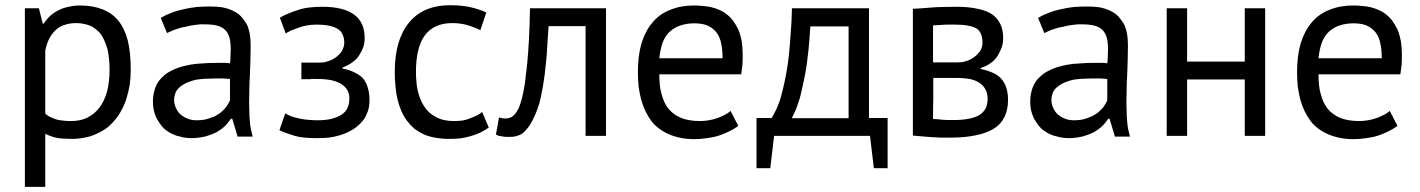

<svg xmlns="http://www.w3.org/2000/svg" viewBox="-20 -520 5435 735"><path d="M75.2 195.3Q94.7 195.3 153.3 195.3Q153.3 144.5 153.3 -7.8Q165 -2 176.8 2Q187.5 5.9 198.2 7.8Q209 9.8 222.7 10.7Q237.3 11.7 255.9 11.7Q281.2 11.7 303.7 6.8Q327.1 2.9 347.7 -6.8Q368.2 -15.6 386.7 -28.3Q404.3 -42 418.9 -59.6Q433.6 -76.2 444.3 -96.7Q456.1 -117.2 463.9 -142.6Q471.7 -167 476.6 -195.3Q480.5 -222.7 480.5 -253.9Q480.5 -319.3 468.8 -366.2Q456.1 -413.1 432.6 -441.4Q408.2 -470.7 372.1 -484.4Q335 -499 286.1 -499Q263.7 -499 243.2 -494.1Q222.7 -490.2 205.1 -481.4Q187.5 -472.7 172.9 -460Q158.2 -446.3 147.5 -429.7Q146.5 -429.7 143.6 -429.7Q139.6 -444.3 128.9 -488.3Q115.2 -488.3 75.2 -488.3Q75.2 -445.3 75.2 -360.4Q75.2 -274.4 75.2 -146.5Q75.2 -18.6 75.2 67.4Q75.2 153.3 75.2 195.3ZM331.1 -418.9Q342.8 -412.1 352.5 -403.3Q363.3 -394.5 370.1 -382.8Q377 -371.1 382.8 -357.4Q388.7 -342.8 392.6 -327.1Q395.5 -311.5 397.5 -293Q399.4 -274.4 399.4 -254.9Q399.4 -206.1 389.6 -168.9Q378.9 -130.9 359.4 -106.4Q339.8 -82 313.5 -69.3Q287.1 -56.6 252.9 -56.6Q234.4 -56.6 218.8 -58.6Q204.1 -59.6 193.4 -63.5Q181.6 -67.4 171.9 -72.3Q162.1 -77.1 153.3 -85Q153.3 -166 153.3 -327.1Q159.2 -353.5 168.9 -373Q178.7 -391.6 193.4 -405.3Q208 -418.9 227.5 -424.8Q247.1 -431.6 272.5 -431.6Q290 -431.6 304.7 -427.7Q319.3 -424.8 331.1 -418.9Z M620.1 -393.6Q627 -397.5 634.8 -400.4Q642.6 -404.3 651.4 -407.2Q660.2 -410.2 669.9 -413.1Q678.7 -416 688.5 -417Q698.2 -419.9 709 -421.9Q718.8 -423.8 728.5 -424.8Q738.3 -425.8 747.1 -426.8Q755.9 -426.8 763.7 -426.8Q792 -426.8 811.5 -421.9Q832 -416 841.8 -405.3Q852.5 -395.5 858.4 -376Q863.3 -357.4 863.3 -330.1Q863.3 -318.4 862.3 -304.7Q862.3 -292 860.4 -277.3Q853.5 -279.3 846.7 -279.3Q840.8 -279.3 834 -279.3Q825.2 -279.3 806.6 -279.3Q780.3 -279.3 755.9 -277.3Q730.5 -276.4 709 -272.5Q687.5 -268.6 668 -262.7Q647.5 -255.9 631.8 -247.1Q616.2 -239.3 604.5 -227.5Q591.8 -216.8 583 -202.1Q574.2 -187.5 570.3 -169.9Q565.4 -152.3 565.4 -129.9Q565.4 -113.3 568.4 -99.6Q571.3 -85.9 577.1 -72.3Q583 -59.6 590.8 -48.8Q597.7 -38.1 607.4 -28.3Q617.2 -19.5 628.9 -12.7Q640.6 -5.9 654.3 -1Q668 2.9 681.6 5.9Q696.3 8.8 711.9 8.8Q727.5 8.8 742.2 6.8Q755.9 4.9 767.6 2Q780.3 -2 791 -5.9Q801.8 -10.7 810.5 -14.6Q820.3 -20.5 828.1 -26.4Q835.9 -32.2 842.8 -39.1Q849.6 -45.9 854.5 -52.7Q859.4 -58.6 864.3 -65.4Q866.2 -65.4 869.1 -65.4Q874 -48.8 889.6 2.9Q904.3 2.9 947.3 2.9Q943.4 -10.7 940.4 -25.4Q937.5 -40 936.5 -56.6Q934.6 -72.3 934.6 -89.8Q933.6 -107.4 933.6 -125Q933.6 -149.4 934.6 -176.8Q934.6 -203.1 936.5 -230.5Q937.5 -257.8 938.5 -287.1Q939.5 -315.4 939.5 -344.7Q939.5 -358.4 938.5 -371.1Q937.5 -383.8 934.6 -397.5Q931.6 -411.1 926.8 -422.9Q920.9 -434.6 912.1 -445.3Q904.3 -457 893.6 -465.8Q881.8 -474.6 866.2 -481.4Q850.6 -488.3 830.1 -492.2Q809.6 -495.1 784.2 -495.1Q757.8 -495.1 732.4 -493.2Q706.1 -490.2 681.6 -484.4Q657.2 -479.5 635.7 -470.7Q614.3 -462.9 594.7 -451.2Q594.7 -451.2 595.7 -450.2Q595.7 -450.2 596.7 -449.2Q596.7 -449.2 596.7 -448.2Q596.7 -448.2 596.7 -447.3Q596.7 -447.3 597.7 -446.3Q597.7 -446.3 598.6 -444.3Q598.6 -444.3 598.6 -443.4Q598.6 -443.4 598.6 -442.4Q598.6 -442.4 599.6 -441.4Q599.6 -441.4 599.6 -440.4Q599.6 -440.4 600.6 -439.5Q600.6 -439.5 600.6 -439.5Q600.6 -439.5 600.6 -438.5Q600.6 -438.5 601.6 -437.5Q601.6 -437.5 601.6 -436.5Q601.6 -436.5 601.6 -435.5Q601.6 -435.5 602.5 -434.6Q602.5 -434.6 602.5 -433.6Q602.5 -433.6 602.5 -433.6Q602.5 -433.6 603.5 -432.6Q603.5 -432.6 603.5 -431.6Q603.5 -431.6 603.5 -430.7Q603.5 -430.7 604.5 -429.7Q604.5 -429.7 604.5 -429.7Q604.5 -429.7 605.5 -427.7Q605.5 -427.7 605.5 -426.8Q605.5 -426.8 605.5 -426.8Q605.5 -425.8 606.4 -424.8Q606.4 -424.8 606.4 -423.8Q606.4 -423.8 607.4 -422.9Q607.4 -422.9 607.4 -421.9Q607.4 -421.9 608.4 -420.9Q608.4 -420.9 608.4 -419.9Q608.4 -419.9 608.4 -418.9Q608.4 -418.9 609.4 -418Q609.4 -418 609.4 -418Q609.4 -418 609.4 -417Q609.4 -417 609.4 -417Q609.4 -417 610.4 -415Q610.4 -415 610.4 -414.1Q610.4 -414.1 611.3 -414.1Q611.3 -414.1 611.3 -413.1Q611.3 -413.1 611.3 -412.1Q611.3 -412.1 612.3 -411.1Q612.3 -411.1 612.3 -410.2Q612.3 -410.2 613.3 -409.2Q613.3 -409.2 613.3 -408.2Q613.3 -408.2 613.3 -407.2Q613.3 -407.2 614.3 -406.2Q614.3 -406.2 614.3 -405.3Q614.3 -405.3 615.2 -404.3Q615.2 -404.3 615.2 -403.3Q615.2 -403.3 616.2 -402.3Q616.2 -402.3 616.2 -401.4Q616.2 -401.4 616.2 -400.4Q616.2 -400.4 617.2 -399.4Q617.2 -399.4 617.2 -397.5Q617.2 -397.5 618.2 -396.5Q618.2 -396.5 618.2 -395.5Q618.2 -395.5 619.1 -394.5Q619.1 -394.5 620.1 -393.6ZM670.9 -82Q659.2 -92.8 653.3 -107.4Q646.5 -121.1 646.5 -137.7Q646.5 -150.4 650.4 -160.2Q653.3 -170.9 660.2 -178.7Q667 -186.5 675.8 -192.4Q684.6 -198.2 694.3 -203.1Q706.1 -208 718.8 -211.9Q731.4 -215.8 746.1 -216.8Q760.7 -218.8 775.4 -218.8Q790 -219.7 804.7 -219.7Q811.5 -219.7 819.3 -219.7Q826.2 -219.7 833 -219.7Q839.8 -219.7 846.7 -218.8Q853.5 -218.8 860.4 -217.8Q860.4 -190.4 860.4 -136.7Q858.4 -130.9 854.5 -124Q850.6 -118.2 845.7 -110.4Q840.8 -103.5 834 -97.7Q827.1 -90.8 819.3 -85Q811.5 -80.1 802.7 -75.2Q793 -71.3 782.2 -67.4Q772.5 -63.5 759.8 -61.5Q747.1 -59.6 733.4 -59.6Q713.9 -59.6 699.2 -65.4Q683.6 -71.3 670.9 -82Z M1191.4 -217.8Q1224.6 -217.8 1249 -212.9Q1273.4 -207 1288.1 -197.3Q1302.7 -187.5 1310.5 -173.8Q1317.4 -160.2 1317.4 -142.6Q1317.4 -121.1 1309.6 -105.5Q1301.8 -89.8 1286.1 -80.1Q1269.5 -70.3 1247.1 -64.5Q1224.6 -59.6 1195.3 -59.6Q1176.8 -59.6 1159.2 -61.5Q1141.6 -62.5 1126 -66.4Q1110.4 -69.3 1096.7 -74.2Q1083 -79.1 1072.3 -85.9Q1072.3 -85 1071.3 -84Q1071.3 -84 1071.3 -83Q1071.3 -83 1070.3 -82Q1070.3 -82 1070.3 -81.1Q1070.3 -81.1 1070.3 -80.1Q1070.3 -80.1 1069.3 -79.1Q1069.3 -79.1 1069.3 -78.1Q1069.3 -78.1 1069.3 -77.1Q1069.3 -77.1 1068.4 -76.2Q1068.4 -76.2 1068.4 -75.2Q1068.4 -75.2 1068.4 -74.2Q1068.4 -74.2 1067.4 -73.2Q1067.4 -73.2 1067.4 -73.2Q1067.4 -73.2 1067.4 -72.3Q1067.4 -72.3 1066.4 -71.3Q1066.4 -71.3 1066.4 -70.3Q1066.4 -70.3 1066.4 -69.3Q1066.4 -69.3 1065.4 -68.4Q1065.4 -68.4 1065.4 -67.4Q1065.4 -67.4 1065.4 -66.4Q1065.4 -66.4 1065.4 -66.4Q1065.4 -65.4 1064.5 -64.5Q1064.5 -64.5 1064.5 -63.5Q1064.5 -63.5 1063.5 -62.5Q1063.5 -62.5 1063.5 -62.5Q1063.5 -62.5 1063.5 -60.5Q1063.5 -60.5 1062.5 -59.6Q1062.5 -59.6 1062.5 -59.6Q1062.5 -58.6 1062.5 -57.6Q1062.5 -57.6 1061.5 -56.6Q1061.5 -56.6 1061.5 -56.6Q1061.5 -55.7 1061.5 -54.7Q1061.5 -54.7 1060.5 -53.7Q1060.5 -53.7 1060.5 -53.7Q1060.5 -53.7 1060.5 -52.7Q1060.5 -52.7 1060.5 -51.8Q1060.5 -51.8 1059.6 -50.8Q1059.6 -50.8 1059.6 -49.8Q1059.6 -49.8 1058.6 -48.8Q1058.6 -48.8 1058.6 -48.8Q1058.6 -48.8 1058.6 -47.9Q1058.6 -47.9 1058.6 -46.9Q1058.6 -46.9 1057.6 -45.9Q1057.6 -45.9 1057.6 -44.9Q1057.6 -44.9 1057.6 -43.9Q1057.6 -43.9 1056.6 -43Q1056.6 -43 1056.6 -42Q1056.6 -42 1056.6 -41Q1056.6 -41 1055.7 -40Q1055.7 -40 1055.7 -40Q1055.7 -40 1055.7 -38.1Q1055.7 -38.1 1054.7 -37.1Q1054.7 -37.1 1054.7 -37.1Q1054.7 -37.1 1054.7 -35.2Q1054.7 -35.2 1053.7 -34.2Q1053.7 -34.2 1053.7 -33.2Q1053.7 -33.2 1053.7 -32.2Q1053.7 -32.2 1052.7 -31.2Q1052.7 -31.2 1052.7 -31.2Q1052.7 -31.2 1052.7 -29.3Q1052.7 -29.3 1051.8 -28.3Q1051.8 -28.3 1051.8 -28.3Q1051.8 -28.3 1051.8 -27.3Q1051.8 -27.3 1050.8 -25.4Q1050.8 -25.4 1050.8 -24.4Q1050.8 -24.4 1050.8 -23.4Q1050.8 -23.4 1049.8 -22.5Q1049.8 -22.5 1049.8 -21.5Q1049.8 -21.5 1049.8 -21.5Q1063.5 -14.6 1078.1 -9.8Q1092.8 -4.9 1108.4 0Q1124 4.9 1145.5 6.8Q1166 8.8 1191.4 8.8Q1216.8 8.8 1239.3 6.8Q1260.7 3.9 1280.3 -2Q1299.8 -7.8 1315.4 -15.6Q1331.1 -23.4 1343.8 -33.2Q1356.4 -43 1366.2 -54.7Q1376 -65.4 1381.8 -79.1Q1388.7 -92.8 1391.6 -106.4Q1394.5 -121.1 1394.5 -136.7Q1394.5 -162.1 1388.7 -181.6Q1383.8 -201.2 1372.1 -216.8Q1360.4 -231.4 1339.8 -241.2Q1320.3 -252 1291 -257.8Q1291 -258.8 1291 -261.7Q1311.5 -268.6 1327.1 -280.3Q1343.8 -291 1354.5 -307.6Q1365.2 -324.2 1371.1 -340.8Q1376 -357.4 1376 -374Q1376 -434.6 1335.9 -463.9Q1294.9 -494.1 1213.9 -494.1Q1186.5 -494.1 1163.1 -491.2Q1139.6 -488.3 1120.1 -481.4Q1100.6 -475.6 1083 -467.8Q1065.4 -460.9 1050.8 -452.1Q1050.8 -452.1 1051.8 -451.2Q1051.8 -451.2 1051.8 -450.2Q1051.8 -450.2 1052.7 -449.2Q1052.7 -449.2 1052.7 -448.2Q1052.7 -448.2 1052.7 -447.3Q1052.7 -447.3 1053.7 -446.3Q1053.7 -446.3 1053.7 -445.3Q1053.7 -445.3 1053.7 -444.3Q1053.7 -444.3 1054.7 -444.3Q1054.7 -444.3 1054.7 -443.4Q1054.7 -443.4 1055.7 -442.4Q1055.7 -442.4 1055.7 -441.4Q1055.7 -441.4 1055.7 -440.4Q1055.7 -440.4 1056.6 -438.5Q1056.6 -438.5 1056.6 -437.5Q1056.6 -437.5 1056.6 -436.5Q1056.6 -436.5 1057.6 -436.5Q1057.6 -436.5 1057.6 -435.5Q1057.6 -435.5 1058.6 -433.6Q1058.6 -433.6 1058.6 -432.6Q1058.6 -432.6 1058.6 -431.6Q1058.6 -431.6 1059.6 -431.6Q1059.6 -431.6 1059.6 -430.7Q1059.6 -430.7 1059.6 -429.7Q1059.6 -429.7 1059.6 -428.7Q1059.6 -428.7 1060.5 -428.7Q1060.5 -427.7 1060.5 -426.8Q1060.5 -426.8 1061.5 -425.8Q1061.5 -425.8 1061.5 -425.8Q1061.5 -424.8 1061.5 -423.8Q1061.5 -423.8 1062.5 -422.9Q1062.5 -422.9 1062.5 -422.9Q1062.5 -422.9 1062.5 -421.9Q1062.5 -421.9 1062.5 -420.9Q1062.5 -420.9 1063.5 -419.9Q1063.5 -419.9 1063.5 -418.9Q1063.5 -418.9 1064.5 -418Q1064.5 -418 1064.5 -418Q1064.5 -418 1064.5 -416Q1064.5 -416 1065.4 -415Q1065.4 -415 1065.4 -414.1Q1065.4 -414.1 1065.4 -413.1Q1065.4 -413.1 1066.4 -412.1Q1066.4 -412.1 1066.4 -411.1Q1066.4 -411.1 1067.4 -410.2Q1067.4 -410.2 1067.4 -409.2Q1067.4 -409.2 1067.4 -409.2Q1067.4 -409.2 1068.4 -407.2Q1068.4 -407.2 1068.4 -407.2Q1068.4 -407.2 1068.4 -406.2Q1068.4 -406.2 1068.4 -406.2Q1068.4 -406.2 1069.3 -404.3Q1069.3 -404.3 1069.3 -404.3Q1069.3 -404.3 1070.3 -402.3Q1070.3 -402.3 1070.3 -402.3Q1070.3 -402.3 1070.3 -400.4Q1070.3 -400.4 1071.3 -399.4Q1071.3 -399.4 1071.3 -399.4Q1071.3 -399.4 1071.3 -398.4Q1071.3 -398.4 1072.3 -396.5Q1072.3 -396.5 1072.3 -395.5Q1072.3 -395.5 1072.3 -394.5Q1072.3 -394.5 1073.2 -393.6Q1073.2 -393.6 1073.2 -392.6Q1073.2 -392.6 1073.2 -391.6Q1082 -397.5 1094.7 -403.3Q1107.4 -408.2 1123 -414.1Q1138.7 -419.9 1156.2 -422.9Q1173.8 -425.8 1192.4 -425.8Q1218.8 -425.8 1238.3 -421.9Q1257.8 -418 1271.5 -410.2Q1285.2 -402.3 1291 -388.7Q1297.9 -375 1297.9 -356.4Q1297.9 -349.6 1295.9 -341.8Q1293.9 -335 1290 -327.1Q1286.1 -319.3 1280.3 -313.5Q1274.4 -307.6 1267.6 -301.8Q1260.7 -296.9 1253.9 -293Q1246.1 -289.1 1237.3 -286.1Q1228.5 -283.2 1219.7 -281.2Q1210.9 -280.3 1202.1 -280.3Q1179.7 -280.3 1133.8 -280.3Q1133.8 -264.6 1133.8 -216.8Q1136.7 -216.8 1143.6 -216.8Q1143.6 -216.8 1144.5 -216.8Q1144.5 -216.8 1145.5 -216.8Q1145.5 -216.8 1146.5 -216.8Q1146.5 -216.8 1147.5 -216.8Q1147.5 -216.8 1148.4 -216.8Q1148.4 -216.8 1149.4 -216.8Q1150.4 -216.8 1151.4 -216.8Q1151.4 -216.8 1152.3 -216.8Q1152.3 -216.8 1153.3 -216.8Q1153.3 -216.8 1154.3 -216.8Q1154.3 -216.8 1155.3 -216.8Q1155.3 -216.8 1156.2 -216.8Q1156.2 -216.8 1157.2 -216.8Q1157.2 -216.8 1158.2 -216.8Q1158.2 -216.8 1160.2 -216.8Q1160.2 -216.8 1161.1 -216.8Q1161.1 -216.8 1162.1 -216.8Q1162.1 -216.8 1163.1 -216.8Q1163.1 -216.8 1164.1 -216.8Q1164.1 -216.8 1165 -216.8Q1165 -216.8 1166 -216.8Q1166 -216.8 1167 -216.8Q1167 -216.8 1168 -216.8Q1168 -216.8 1168.9 -216.8Q1168.9 -216.8 1169.9 -216.8Q1169.9 -216.8 1170.9 -217.8Q1170.9 -217.8 1171.9 -217.8Q1171.9 -217.8 1172.9 -217.8Q1172.9 -217.8 1173.8 -217.8Q1173.8 -217.8 1174.8 -217.8Q1174.8 -217.8 1175.8 -217.8Q1175.8 -217.8 1176.8 -217.8Q1176.8 -217.8 1177.7 -217.8Q1177.7 -217.8 1178.7 -217.8Q1178.7 -217.8 1179.7 -217.8Q1179.7 -217.8 1180.7 -217.8Q1180.7 -217.8 1181.6 -217.8Q1181.6 -217.8 1182.6 -217.8Q1182.6 -217.8 1183.6 -217.8Q1183.6 -217.8 1184.6 -217.8Q1184.6 -217.8 1185.5 -217.8Q1185.5 -217.8 1186.5 -217.8Q1186.5 -217.8 1187.5 -217.8Q1187.5 -217.8 1188.5 -217.8Q1188.5 -217.8 1189.5 -217.8Q1189.5 -217.8 1190.4 -217.8Q1190.4 -217.8 1191.4 -217.8Z M1826.2 -91.8Q1817.4 -84 1805.7 -78.1Q1793.9 -72.3 1780.3 -67.4Q1766.6 -61.5 1751 -58.6Q1735.4 -56.6 1717.8 -56.6Q1697.3 -56.6 1679.7 -60.5Q1662.1 -64.5 1648.4 -72.3Q1634.8 -79.1 1623 -89.8Q1612.3 -99.6 1603.5 -113.3Q1594.7 -127 1588.9 -141.6Q1583 -156.2 1579.1 -172.9Q1575.2 -189.5 1574.2 -207Q1572.3 -224.6 1572.3 -244.1Q1572.3 -337.9 1606.4 -384.8Q1641.6 -431.6 1710.9 -431.6Q1726.6 -431.6 1741.2 -429.7Q1755.9 -427.7 1769.5 -423.8Q1783.2 -419.9 1794.9 -415Q1807.6 -410.2 1819.3 -404.3Q1819.3 -404.3 1819.3 -405.3Q1819.3 -405.3 1819.3 -406.2Q1819.3 -406.2 1820.3 -407.2Q1820.3 -407.2 1820.3 -408.2Q1820.3 -408.2 1820.3 -409.2Q1820.3 -410.2 1821.3 -411.1Q1821.3 -411.1 1821.3 -412.1Q1821.3 -412.1 1822.3 -413.1Q1822.3 -413.1 1822.3 -414.1Q1822.3 -414.1 1822.3 -415Q1822.3 -415 1823.2 -416Q1823.2 -416 1823.2 -417Q1823.2 -417 1823.2 -417Q1823.2 -417 1823.2 -418Q1823.2 -418 1824.2 -418.9Q1824.2 -418.9 1824.2 -420.9Q1824.2 -420.9 1825.2 -421.9Q1825.2 -421.9 1825.2 -422.9Q1825.2 -422.9 1825.2 -422.9Q1825.2 -422.9 1825.2 -423.8Q1825.2 -423.8 1826.2 -425.8Q1826.2 -425.8 1826.2 -426.8Q1826.2 -426.8 1827.1 -427.7Q1827.1 -427.7 1827.1 -427.7Q1827.1 -428.7 1827.1 -429.7Q1827.1 -429.7 1828.1 -430.7Q1828.1 -430.7 1828.1 -430.7Q1828.1 -431.6 1828.1 -432.6Q1828.1 -432.6 1829.1 -433.6Q1829.1 -433.6 1829.1 -433.6Q1829.1 -434.6 1829.1 -435.5Q1829.1 -435.5 1829.1 -435.5Q1829.1 -436.5 1830.1 -437.5Q1830.1 -437.5 1830.1 -438.5Q1830.1 -438.5 1831.1 -439.5Q1831.1 -439.5 1831.1 -440.4Q1831.1 -440.4 1831.1 -441.4Q1831.1 -441.4 1831.1 -441.4Q1831.1 -441.4 1832 -443.4Q1832 -443.4 1832 -444.3Q1832 -444.3 1833 -445.3Q1833 -445.3 1833 -446.3Q1833 -446.3 1833 -447.3Q1833 -447.3 1834 -448.2Q1834 -448.2 1834 -449.2Q1834 -449.2 1834 -450.2Q1834 -450.2 1835 -451.2Q1835 -451.2 1835 -452.1Q1835 -452.1 1835 -453.1Q1835 -453.1 1835 -453.1Q1835 -453.1 1835.9 -455.1Q1835.9 -455.1 1835.9 -456.1Q1835.9 -456.1 1836.9 -457Q1836.9 -457 1836.9 -458Q1836.9 -458 1836.9 -459Q1836.9 -459 1837.9 -460Q1837.9 -460 1837.9 -460.9Q1837.9 -460.9 1837.9 -460.9Q1837.9 -460.9 1838.9 -462.9Q1838.9 -462.9 1838.9 -463.9Q1838.9 -463.9 1838.9 -463.9Q1838.9 -464.8 1839.8 -465.8Q1839.8 -465.8 1839.8 -466.8Q1839.8 -466.8 1839.8 -467.8Q1839.8 -467.8 1840.8 -468.8Q1840.8 -468.8 1840.8 -469.7Q1840.8 -469.7 1840.8 -470.7Q1840.8 -470.7 1841.8 -471.7Q1829.1 -478.5 1813.5 -483.4Q1798.8 -488.3 1782.2 -492.2Q1765.6 -496.1 1746.1 -498Q1726.6 -500 1703.1 -500Q1651.4 -500 1612.3 -483.4Q1573.2 -466.8 1545.9 -433.6Q1518.6 -400.4 1504.9 -353.5Q1491.2 -305.7 1491.2 -244.1Q1491.2 -214.8 1494.1 -188.5Q1496.1 -162.1 1502 -138.7Q1507.8 -115.2 1516.6 -94.7Q1525.4 -74.2 1538.1 -57.6Q1550.8 -41 1566.4 -27.3Q1583 -14.6 1602.5 -5.9Q1621.1 2.9 1645.5 6.8Q1669.9 11.7 1698.2 11.7Q1720.7 11.7 1741.2 9.8Q1761.7 6.8 1782.2 1Q1801.8 -4.9 1819.3 -12.7Q1836.9 -21.5 1851.6 -32.2Q1851.6 -32.2 1850.6 -33.2Q1850.6 -33.2 1849.6 -34.2Q1849.6 -34.2 1849.6 -35.2Q1849.6 -35.2 1849.6 -36.1Q1849.6 -36.1 1848.6 -37.1Q1848.6 -37.1 1848.6 -38.1Q1848.6 -38.1 1847.7 -39.1Q1847.7 -39.1 1847.7 -40Q1847.7 -40 1847.7 -41Q1847.7 -41 1846.7 -42Q1846.7 -42 1846.7 -43Q1846.7 -43 1845.7 -43.9Q1845.7 -43.9 1845.7 -43.9Q1845.7 -43.9 1845.7 -44.9Q1845.7 -44.9 1844.7 -45.9Q1844.7 -45.9 1844.7 -47.9Q1844.7 -47.9 1843.8 -48.8Q1843.8 -48.8 1843.8 -49.8Q1843.8 -49.8 1842.8 -49.8Q1842.8 -49.8 1842.8 -50.8Q1842.8 -50.8 1841.8 -52.7Q1841.8 -52.7 1841.8 -53.7Q1841.8 -53.7 1841.8 -53.7Q1841.8 -53.7 1840.8 -55.7Q1840.8 -55.7 1840.8 -56.6Q1840.8 -56.6 1839.8 -56.6Q1839.8 -56.6 1839.8 -57.6Q1839.8 -57.6 1839.8 -58.6Q1839.8 -58.6 1839.8 -59.6Q1839.8 -59.6 1838.9 -59.6Q1838.9 -59.6 1838.9 -60.5Q1838.9 -60.5 1838.9 -61.5Q1838.9 -61.5 1837.9 -61.5Q1837.9 -61.5 1837.9 -62.5Q1837.9 -62.5 1837.9 -63.5Q1837.9 -63.5 1836.9 -63.5Q1836.9 -63.5 1836.9 -64.5Q1836.9 -64.5 1836.9 -65.4Q1836.9 -65.4 1835.9 -66.4Q1835.9 -66.4 1835.9 -67.4Q1835.9 -67.4 1835.9 -68.4Q1835.9 -68.4 1835 -69.3Q1835 -69.3 1835 -70.3Q1835 -70.3 1834 -71.3Q1834 -71.3 1834 -71.3Q1834 -71.3 1834 -72.3Q1834 -72.3 1834 -73.2Q1834 -73.2 1833 -74.2Q1833 -74.2 1833 -75.2Q1833 -75.2 1832 -76.2Q1832 -76.2 1832 -77.1Q1832 -77.1 1831.1 -78.1Q1831.1 -78.1 1831.1 -79.1Q1831.1 -79.1 1830.1 -80.1Q1830.1 -80.1 1830.1 -81.1Q1830.1 -81.1 1830.1 -82Q1830.1 -82 1829.1 -83Q1829.1 -83 1829.1 -84Q1829.1 -84 1828.1 -85Q1828.1 -85 1828.1 -86.9Q1828.1 -86.9 1827.1 -87.9Q1827.1 -87.9 1827.1 -88.9Q1827.1 -88.9 1826.2 -89.8Q1826.2 -90.8 1826.2 -91.8Z M2221.7 0Q2241.2 0 2299.8 0Q2299.8 -122.1 2299.8 -488.3Q2226.6 -488.3 2008.8 -488.3Q2007.8 -421.9 2004.9 -369.1Q2002 -315.4 1998 -274.4Q1993.2 -233.4 1989.3 -201.2Q1984.4 -168.9 1978.5 -145.5Q1972.7 -122.1 1965.8 -106.4Q1958 -90.8 1951.2 -83Q1943.4 -74.2 1934.6 -70.3Q1925.8 -66.4 1916 -66.4Q1908.2 -66.4 1902.3 -67.4Q1896.5 -68.4 1890.6 -70.3Q1890.6 -69.3 1889.6 -68.4Q1889.6 -68.4 1889.6 -67.4Q1889.6 -67.4 1889.6 -66.4Q1889.6 -66.4 1889.6 -65.4Q1889.6 -65.4 1888.7 -64.5Q1888.7 -64.5 1888.7 -63.5Q1888.7 -63.5 1888.7 -62.5Q1888.7 -62.5 1888.7 -61.5Q1888.7 -61.5 1888.7 -60.5Q1888.7 -60.5 1887.7 -58.6Q1887.7 -58.6 1887.7 -57.6Q1887.7 -57.6 1887.7 -56.6Q1887.7 -56.6 1887.7 -55.7Q1887.7 -55.7 1887.7 -54.7Q1887.7 -54.7 1887.7 -54.7Q1887.7 -54.7 1886.7 -53.7Q1886.7 -52.7 1886.7 -51.8Q1886.7 -51.8 1886.7 -50.8Q1886.7 -50.8 1886.7 -49.8Q1886.7 -49.8 1886.7 -49.8Q1886.7 -49.8 1886.7 -48.8Q1886.7 -47.9 1885.7 -46.9Q1885.7 -46.9 1885.7 -45.9Q1885.7 -45.9 1885.7 -45.9Q1885.7 -45.9 1885.7 -44.9Q1885.7 -44.9 1885.7 -43Q1885.7 -43 1884.8 -42Q1884.8 -42 1884.8 -41Q1884.8 -41 1884.8 -40Q1884.8 -40 1884.8 -40Q1884.8 -40 1884.8 -38.1Q1884.8 -38.1 1884.8 -37.1Q1884.8 -37.1 1883.8 -36.1Q1883.8 -36.1 1883.8 -35.2Q1883.8 -35.2 1883.8 -35.2Q1883.8 -35.2 1883.8 -34.2Q1883.8 -34.2 1883.8 -33.2Q1883.8 -33.2 1883.8 -32.2Q1883.8 -32.2 1883.8 -32.2Q1883.8 -32.2 1882.8 -30.3Q1882.8 -30.3 1882.8 -29.3Q1882.8 -29.3 1882.8 -29.3Q1882.8 -29.3 1882.8 -27.3Q1882.8 -27.3 1882.8 -26.4Q1882.8 -26.4 1881.8 -26.4Q1881.8 -26.4 1881.8 -24.4Q1881.8 -24.4 1881.8 -23.4Q1881.8 -23.4 1881.8 -22.5Q1881.8 -22.5 1881.8 -21.5Q1881.8 -21.5 1880.9 -20.5Q1880.9 -20.5 1880.9 -20.5Q1880.9 -19.5 1880.9 -18.6Q1880.9 -18.6 1880.9 -18.6Q1880.9 -18.6 1880.9 -17.6Q1880.9 -17.6 1880.9 -16.6Q1880.9 -16.6 1880.9 -15.6Q1880.9 -15.6 1879.9 -14.6Q1879.9 -14.6 1879.9 -14.6Q1879.9 -13.7 1879.9 -12.7Q1879.9 -12.7 1879.9 -11.7Q1879.9 -11.7 1879.9 -11.7Q1879.9 -11.7 1878.9 -9.8Q1878.9 -9.8 1878.9 -8.8Q1878.9 -8.8 1878.9 -7.8Q1878.9 -7.8 1878.9 -6.8Q1878.9 -6.8 1878.9 -5.9Q1878.9 -5.9 1878.9 -4.9Q1878.9 -4.9 1878.9 -4.9Q1883.8 -2 1889.6 0Q1895.5 1 1902.3 2Q1909.2 3.9 1918 3.9Q1925.8 3.9 1934.6 3.9Q1950.2 3.9 1962.9 -1Q1976.6 -4.9 1987.3 -15.6Q1998 -26.4 2006.8 -39.1Q2015.6 -52.7 2023.4 -69.3Q2031.2 -85 2038.1 -104.5Q2044.9 -123 2049.8 -145.5Q2053.7 -168 2058.6 -190.4Q2062.5 -212.9 2065.4 -236.3Q2068.4 -259.8 2070.3 -283.2Q2073.2 -307.6 2074.2 -331.1Q2075.2 -354.5 2077.1 -377Q2078.1 -399.4 2080.1 -419.9Q2127 -419.9 2221.7 -419.9Q2221.7 -315.4 2221.7 0Z M2777.3 -95.7Q2768.6 -87.9 2755.9 -81.1Q2743.2 -74.2 2727.5 -68.4Q2710.9 -62.5 2693.4 -59.6Q2676.8 -56.6 2660.2 -56.6Q2638.7 -56.6 2621.1 -59.6Q2602.5 -62.5 2587.9 -68.4Q2573.2 -74.2 2561.5 -83Q2548.8 -91.8 2540 -102.5Q2530.3 -114.3 2523.4 -128.9Q2517.6 -142.6 2512.7 -159.2Q2507.8 -175.8 2505.9 -195.3Q2503.9 -213.9 2503.9 -235.4Q2608.4 -235.4 2817.4 -235.4Q2820.3 -254.9 2822.3 -272.5Q2823.2 -290 2823.2 -306.6Q2823.2 -336.9 2819.3 -362.3Q2814.5 -387.7 2806.6 -406.2Q2797.9 -424.8 2787.1 -439.5Q2777.3 -453.1 2763.7 -463.9Q2751 -474.6 2735.4 -481.4Q2719.7 -488.3 2704.1 -492.2Q2687.5 -496.1 2670.9 -497.1Q2653.3 -499 2636.7 -499Q2585.9 -499 2545.9 -482.4Q2504.9 -466.8 2477.5 -433.6Q2450.2 -401.4 2435.5 -353.5Q2421.9 -305.7 2421.9 -243.2Q2421.9 -213.9 2424.8 -187.5Q2428.7 -161.1 2434.6 -137.7Q2441.4 -114.3 2451.2 -93.8Q2460.9 -74.2 2473.6 -56.6Q2486.3 -40 2503.9 -27.3Q2520.5 -14.6 2541 -5.9Q2561.5 2.9 2585.9 7.8Q2609.4 12.7 2637.7 12.7Q2662.1 12.7 2686.5 8.8Q2710.9 5.9 2732.4 -1Q2754.9 -8.8 2772.5 -17.6Q2791 -26.4 2805.7 -38.1Q2805.7 -39.1 2805.7 -40Q2805.7 -40 2804.7 -41Q2804.7 -41 2804.7 -42Q2804.7 -42 2803.7 -43Q2803.7 -43.9 2802.7 -44.9Q2802.7 -44.9 2802.7 -45.9Q2802.7 -45.9 2801.8 -46.9Q2801.8 -46.9 2801.8 -47.9Q2801.8 -47.9 2800.8 -48.8Q2800.8 -48.8 2800.8 -49.8Q2800.8 -49.8 2799.8 -49.8Q2799.8 -49.8 2799.8 -50.8Q2799.8 -50.8 2798.8 -51.8Q2798.8 -51.8 2797.9 -53.7Q2797.9 -53.7 2797.9 -54.7Q2797.9 -54.7 2797.9 -55.7Q2797.9 -55.7 2796.9 -55.7Q2796.9 -55.7 2796.9 -56.6Q2796.9 -56.6 2795.9 -57.6Q2795.9 -57.6 2795.9 -58.6Q2795.9 -58.6 2795.9 -59.6Q2795.9 -59.6 2794.9 -59.6Q2794.9 -59.6 2793.9 -61.5Q2793.9 -61.5 2793.9 -62.5Q2793.9 -62.5 2793.9 -62.5Q2793.9 -62.5 2793 -63.5Q2793 -63.5 2793 -64.5Q2793 -64.5 2792 -65.4Q2792 -65.4 2792 -65.4Q2792 -66.4 2791 -67.4Q2791 -67.4 2791 -67.4Q2791 -67.4 2790 -69.3Q2790 -69.3 2790 -69.3Q2790 -69.3 2789.1 -71.3Q2789.1 -71.3 2789.1 -71.3Q2789.1 -71.3 2789.1 -72.3Q2789.1 -72.3 2788.1 -73.2Q2788.1 -73.2 2788.1 -73.2Q2788.1 -73.2 2788.1 -74.2Q2788.1 -74.2 2787.1 -75.2Q2787.1 -75.2 2787.1 -76.2Q2787.1 -76.2 2787.1 -76.2Q2787.1 -77.1 2786.1 -78.1Q2786.1 -78.1 2785.2 -79.1Q2785.2 -80.1 2784.2 -81.1Q2784.2 -81.1 2783.2 -82Q2783.2 -82 2783.2 -83Q2783.2 -83 2782.2 -84Q2782.2 -84 2782.2 -85Q2782.2 -85 2781.2 -85.9Q2781.2 -85.9 2781.2 -86.9Q2781.2 -86.9 2780.3 -87.9Q2780.3 -87.9 2780.3 -88.9Q2780.3 -89.8 2779.3 -90.8Q2779.3 -90.8 2778.3 -91.8Q2778.3 -91.8 2778.3 -92.8Q2778.3 -92.8 2777.3 -93.8Q2777.3 -93.8 2777.3 -95.7ZM2717.8 -401.4Q2732.4 -386.7 2739.3 -360.4Q2746.1 -334 2746.1 -296.9Q2665 -296.9 2503.9 -296.9Q2507.8 -333 2517.6 -359.4Q2528.3 -385.7 2545.9 -400.4Q2563.5 -416 2585.9 -422.9Q2609.4 -430.7 2638.7 -430.7Q2664.1 -430.7 2684.6 -423.8Q2704.1 -416 2717.8 -401.4Z M3377.9 -68.4Q3360.4 -68.4 3306.6 -68.4Q3306.6 -173.8 3306.6 -488.3Q3233.4 -488.3 3011.7 -488.3Q3010.7 -436.5 3006.8 -391.6Q3003.9 -346.7 3000 -309.6Q2996.1 -272.5 2990.2 -241.2Q2984.4 -209 2978.5 -184.6Q2972.7 -160.2 2966.8 -139.6Q2960 -120.1 2954.1 -106.4Q2947.3 -92.8 2942.4 -83Q2937.5 -73.2 2933.6 -68.4Q2914.1 -68.4 2876 -68.4Q2876 -20.5 2876 124Q2888.7 124 2928.7 124Q2932.6 92.8 2943.4 0Q3035.2 0 3310.5 0Q3314.5 31.2 3325.2 124Q3338.9 124 3377.9 124Q3377.9 112.3 3377.9 87.9Q3377.9 64.5 3377.9 28.3Q3377.9 -7.8 3377.9 -32.2Q3377.9 -55.7 3377.9 -68.4ZM3011.7 -68.4Q3019.5 -84 3027.3 -101.6Q3034.2 -120.1 3041 -141.6Q3046.9 -163.1 3051.8 -186.5Q3056.6 -209 3061.5 -232.4Q3066.4 -257.8 3069.3 -281.2Q3072.3 -305.7 3075.2 -330.1Q3077.1 -354.5 3079.1 -376Q3081.1 -398.4 3082 -418.9Q3130.9 -418.9 3228.5 -418.9Q3228.5 -331.1 3228.5 -67.4Q3226.6 -67.4 3218.8 -67.4Q3218.8 -67.4 3217.8 -67.4Q3217.8 -67.4 3216.8 -67.4Q3216.8 -67.4 3215.8 -67.4Q3215.8 -67.4 3214.8 -67.4Q3214.8 -67.4 3213.9 -67.4Q3213.9 -67.4 3212.9 -67.4Q3212.9 -67.4 3211.9 -67.4Q3211.9 -67.4 3210.9 -67.4Q3210.9 -67.4 3209 -67.4Q3209 -67.4 3208 -67.4Q3208 -67.4 3207 -67.4Q3207 -67.4 3206.1 -67.4Q3206.1 -67.4 3205.1 -67.4Q3205.1 -67.4 3204.1 -67.4Q3204.1 -67.4 3203.1 -67.4Q3203.1 -67.4 3202.1 -67.4Q3202.1 -67.4 3201.2 -67.4Q3201.2 -67.4 3200.2 -67.4Q3200.2 -67.4 3199.2 -67.4Q3199.2 -67.4 3198.2 -67.4Q3198.2 -67.4 3197.3 -67.4Q3197.3 -67.4 3196.3 -67.4Q3195.3 -67.4 3194.3 -67.4Q3194.3 -67.4 3193.4 -67.4Q3193.4 -67.4 3192.4 -67.4Q3192.4 -67.4 3191.4 -67.4Q3191.4 -67.4 3190.4 -67.4Q3190.4 -67.4 3189.5 -67.4Q3189.5 -67.4 3188.5 -67.4Q3188.5 -67.4 3187.5 -67.4Q3187.5 -67.4 3186.5 -67.4Q3186.5 -67.4 3185.5 -67.4Q3184.6 -67.4 3183.6 -67.4Q3183.6 -67.4 3182.6 -67.4Q3182.6 -67.4 3181.6 -67.4Q3181.6 -67.4 3180.7 -67.4Q3180.7 -67.4 3179.7 -67.4Q3179.7 -67.4 3178.7 -67.4Q3178.7 -67.4 3177.7 -67.4Q3177.7 -67.4 3176.8 -67.4Q3176.8 -67.4 3175.8 -67.4Q3175.8 -67.4 3173.8 -67.4Q3173.8 -67.4 3172.9 -67.4Q3172.9 -67.4 3171.9 -67.4Q3171.9 -67.4 3170.9 -67.4Q3170.9 -67.4 3169.9 -67.4Q3169.9 -67.4 3168.9 -67.4Q3168.9 -67.4 3168 -67.4Q3168 -67.4 3167 -67.4Q3167 -67.4 3166 -67.4Q3166 -67.4 3164.1 -67.4Q3164.1 -67.4 3163.1 -67.4Q3163.1 -67.4 3162.1 -67.4Q3162.1 -67.4 3161.1 -67.4Q3161.1 -67.4 3160.2 -67.4Q3160.2 -67.4 3159.2 -67.4Q3159.2 -67.4 3158.2 -67.4Q3158.2 -67.4 3156.2 -67.4Q3156.2 -67.4 3155.3 -67.4Q3155.3 -67.4 3154.3 -67.4Q3154.3 -67.4 3153.3 -67.4Q3153.3 -67.4 3152.3 -67.4Q3152.3 -67.4 3151.4 -67.4Q3151.4 -67.4 3150.4 -67.4Q3150.4 -67.4 3149.4 -67.4Q3148.4 -67.4 3147.5 -67.4Q3147.5 -67.4 3146.5 -67.4Q3146.5 -67.4 3145.5 -67.4Q3145.5 -67.4 3144.5 -67.4Q3144.5 -67.4 3143.6 -67.4Q3143.6 -67.4 3142.6 -67.4Q3142.6 -67.4 3141.6 -67.4Q3141.6 -67.4 3140.6 -67.4Q3139.6 -67.4 3138.7 -67.4Q3138.7 -67.4 3137.7 -67.4Q3137.7 -67.4 3136.7 -67.4Q3136.7 -67.4 3135.7 -67.4Q3135.7 -67.4 3134.8 -67.4Q3134.8 -67.4 3133.8 -67.4Q3133.8 -67.4 3132.8 -67.4Q3132.8 -67.4 3131.8 -67.4Q3131.8 -67.4 3130.9 -67.4Q3130.9 -67.4 3129.9 -67.4Q3129.9 -67.4 3128.9 -67.4Q3128.9 -67.4 3127.9 -67.4Q3127.9 -67.4 3127 -67.4Q3127 -67.4 3126 -67.4Q3126 -67.4 3125 -67.4Q3125 -67.4 3124 -67.4Q3124 -67.4 3123 -67.4Q3123 -67.4 3122.1 -67.4Q3122.1 -67.4 3121.1 -67.4Q3121.1 -67.4 3120.1 -67.4Q3120.1 -67.4 3119.1 -67.4Q3119.1 -67.4 3118.2 -67.4Q3118.2 -67.4 3117.2 -67.4Q3117.2 -67.4 3116.2 -67.4Q3116.2 -67.4 3115.2 -67.4Q3115.2 -67.4 3114.3 -67.4Q3114.3 -67.4 3113.3 -67.4Q3113.3 -67.4 3112.3 -67.4Q3112.3 -67.4 3111.3 -67.4Q3111.3 -67.4 3110.4 -67.4Q3109.4 -67.4 3108.4 -67.4Q3108.4 -67.4 3107.4 -67.4Q3107.4 -67.4 3106.4 -67.4Q3106.4 -67.4 3105.5 -67.4Q3105.5 -67.4 3104.5 -67.4Q3104.5 -67.4 3103.5 -67.4Q3103.5 -67.4 3102.5 -67.4Q3102.5 -67.4 3101.6 -67.4Q3101.6 -67.4 3100.6 -67.4Q3100.6 -67.4 3099.6 -67.4Q3099.6 -67.4 3098.6 -67.4Q3098.6 -67.4 3097.7 -67.4Q3097.7 -67.4 3096.7 -67.4Q3096.7 -67.4 3095.7 -67.4Q3095.7 -67.4 3094.7 -67.4Q3094.7 -67.4 3093.8 -67.4Q3093.8 -67.4 3092.8 -67.4Q3092.8 -67.4 3091.8 -67.4Q3091.8 -67.4 3090.8 -67.4Q3090.8 -67.4 3089.8 -67.4Q3089.8 -67.4 3088.9 -67.4Q3088.9 -67.4 3087.9 -67.4Q3087.9 -67.4 3086.9 -67.4Q3086.9 -67.4 3085.9 -67.4Q3085.9 -67.4 3085 -67.4Q3085 -67.4 3084 -67.4Q3084 -67.4 3083 -67.4Q3083 -67.4 3082 -67.4Q3082 -67.4 3081.1 -67.4Q3081.1 -67.4 3080.1 -67.4Q3080.1 -67.4 3079.1 -67.4Q3079.1 -67.4 3078.1 -67.4Q3078.1 -67.4 3077.1 -67.4Q3077.1 -67.4 3076.2 -67.4Q3076.2 -67.4 3075.2 -67.4Q3075.2 -67.4 3074.2 -67.4Q3074.2 -67.4 3073.2 -67.4Q3073.2 -67.4 3072.3 -67.4Q3072.3 -67.4 3071.3 -67.4Q3071.3 -67.4 3070.3 -67.4Q3070.3 -67.4 3069.3 -67.4Q3069.3 -67.4 3068.4 -67.4Q3068.4 -67.4 3067.4 -67.4Q3067.4 -67.4 3066.4 -67.4Q3066.4 -67.4 3065.4 -67.4Q3065.4 -67.4 3064.5 -67.4Q3064.5 -67.4 3063.5 -67.4Q3063.5 -67.4 3062.5 -67.4Q3062.5 -67.4 3061.5 -67.4Q3061.5 -67.4 3060.5 -67.4Q3060.5 -67.4 3059.6 -67.4Q3059.6 -67.4 3058.6 -67.4Q3058.6 -67.4 3057.6 -67.4Q3057.6 -67.4 3056.6 -67.4Q3056.6 -67.4 3055.7 -67.4Q3055.7 -67.4 3054.7 -67.4Q3054.7 -67.4 3053.7 -67.4Q3053.7 -67.4 3052.7 -67.4Q3052.7 -67.4 3051.8 -67.4Q3051.8 -67.4 3050.8 -67.4Q3050.8 -67.4 3049.8 -67.4Q3049.8 -67.4 3048.8 -67.4Q3048.8 -67.4 3047.9 -67.4Q3047.9 -67.4 3046.9 -67.4Q3046.9 -67.4 3045.9 -67.4Q3045.9 -67.4 3044.9 -67.4Q3044.9 -67.4 3043.9 -67.4Q3043.9 -67.4 3043 -67.4Q3043 -67.4 3042 -67.4Q3042 -67.4 3041 -67.4Q3041 -67.4 3040 -67.4Q3040 -67.4 3039.1 -67.4Q3039.1 -67.4 3038.1 -67.4Q3038.1 -67.4 3037.1 -67.4Q3037.1 -67.4 3036.1 -67.4Q3036.1 -67.4 3035.2 -67.4Q3035.2 -67.4 3034.2 -67.4Q3034.2 -67.4 3034.2 -67.4Q3034.2 -67.4 3033.2 -67.4Q3033.2 -67.4 3032.2 -67.4Q3032.2 -67.4 3031.2 -67.4Q3031.2 -67.4 3030.3 -67.4Q3030.3 -67.4 3029.3 -67.4Q3029.3 -67.4 3028.3 -67.4Q3028.3 -67.4 3027.3 -67.4Q3027.3 -67.4 3026.4 -67.4Q3026.4 -67.4 3025.4 -67.4Q3025.4 -67.4 3024.4 -67.4Q3024.4 -67.4 3023.4 -67.4Q3023.4 -67.4 3022.5 -67.4Q3022.5 -67.4 3021.5 -67.4Q3020.5 -67.4 3019.5 -67.4Q3019.5 -67.4 3018.6 -67.4Q3018.6 -67.4 3017.6 -67.4Q3017.6 -67.4 3016.6 -67.4Q3016.6 -67.4 3015.6 -67.4Q3015.6 -67.4 3014.6 -67.4Q3014.6 -67.4 3013.7 -67.4Q3013.7 -67.4 3012.7 -67.4Q3012.7 -67.4 3011.7 -67.4Q3011.7 -67.4 3011.7 -68.4Z M3474.6 -1Q3491.2 1 3508.8 2Q3526.4 3.9 3543.9 4.9Q3561.5 5.9 3581.1 6.8Q3599.6 6.8 3620.1 6.8Q3674.8 6.8 3714.8 -2Q3755.9 -9.8 3784.2 -27.3Q3811.5 -43.9 3825.2 -72.3Q3838.9 -99.6 3838.9 -137.7Q3838.9 -162.1 3833 -181.6Q3827.1 -201.2 3815.4 -215.8Q3803.7 -230.5 3783.2 -240.2Q3762.7 -250 3734.4 -255.9Q3734.4 -256.8 3734.4 -259.8Q3756.8 -266.6 3773.4 -279.3Q3790 -291 3799.8 -307.6Q3809.6 -324.2 3815.4 -340.8Q3820.3 -357.4 3820.3 -374Q3820.3 -405.3 3809.6 -427.7Q3798.8 -450.2 3778.3 -464.8Q3756.8 -479.5 3722.7 -486.3Q3688.5 -494.1 3639.6 -494.1Q3612.3 -494.1 3588.9 -493.2Q3565.4 -493.2 3545.9 -491.2Q3527.3 -489.3 3508.8 -488.3Q3491.2 -487.3 3474.6 -486.3Q3474.6 -324.2 3474.6 -1ZM3552.7 -221.7Q3574.2 -221.7 3638.7 -221.7Q3672.9 -221.7 3696.3 -216.8Q3719.7 -210.9 3733.4 -200.2Q3747.1 -189.5 3753.9 -174.8Q3760.7 -160.2 3760.7 -142.6Q3760.7 -120.1 3752.9 -104.5Q3744.1 -88.9 3728.5 -79.1Q3712.9 -70.3 3688.5 -65.4Q3664.1 -60.5 3630.9 -60.5Q3619.1 -60.5 3608.4 -60.5Q3597.7 -61.5 3588.9 -61.5Q3580.1 -62.5 3570.3 -63.5Q3561.5 -63.5 3551.8 -64.5Q3551.8 -74.2 3551.8 -94.7Q3551.8 -114.3 3552.7 -143.6Q3552.7 -172.9 3552.7 -192.4Q3552.7 -211.9 3552.7 -221.7ZM3551.8 -281.2Q3551.8 -316.4 3551.8 -422.9Q3560.5 -423.8 3569.3 -423.8Q3578.1 -424.8 3586.9 -424.8Q3595.7 -425.8 3608.4 -425.8Q3620.1 -425.8 3635.7 -425.8Q3665 -425.8 3685.5 -421.9Q3706.1 -418 3717.8 -411.1Q3729.5 -404.3 3735.4 -389.6Q3741.2 -376 3741.2 -356.4Q3741.2 -349.6 3739.3 -341.8Q3738.3 -335 3733.4 -327.1Q3729.5 -320.3 3723.6 -314.5Q3718.8 -308.6 3710.9 -302.7Q3705.1 -298.8 3697.3 -293.9Q3690.4 -290 3681.6 -287.1Q3673.8 -284.2 3665 -282.2Q3656.2 -281.2 3647.5 -281.2Q3644.5 -281.2 3638.7 -281.2Q3638.7 -281.2 3637.7 -281.2Q3637.7 -281.2 3636.7 -281.2Q3636.7 -281.2 3635.7 -281.2Q3635.7 -281.2 3634.8 -281.2Q3634.8 -281.2 3633.8 -281.2Q3633.8 -281.2 3631.8 -281.2Q3631.8 -281.2 3630.9 -281.2Q3630.9 -281.2 3629.9 -281.2Q3629.9 -281.2 3628.9 -281.2Q3628.9 -281.2 3627.9 -281.2Q3627.9 -281.2 3627 -281.2Q3627 -281.2 3626 -281.2Q3626 -281.2 3625 -281.2Q3624 -281.2 3623 -281.2Q3623 -281.2 3622.1 -281.2Q3622.1 -281.2 3621.1 -281.2Q3621.1 -281.2 3620.1 -281.2Q3620.1 -281.2 3619.1 -281.2Q3619.1 -281.2 3618.2 -281.2Q3618.2 -281.2 3617.2 -281.2Q3616.2 -281.2 3615.2 -281.2Q3615.2 -281.2 3614.3 -281.2Q3614.3 -281.2 3613.3 -281.2Q3613.3 -281.2 3612.3 -281.2Q3612.3 -281.2 3611.3 -281.2Q3611.3 -281.2 3610.4 -281.2Q3610.4 -281.2 3609.4 -281.2Q3608.4 -281.2 3607.4 -281.2Q3607.4 -281.2 3606.4 -281.2Q3606.4 -281.2 3605.5 -281.2Q3605.5 -281.2 3604.5 -281.2Q3604.5 -281.2 3603.5 -281.2Q3603.5 -281.2 3602.5 -281.2Q3602.5 -281.2 3601.6 -281.2Q3600.6 -281.2 3599.6 -281.2Q3599.6 -281.2 3598.6 -281.2Q3598.6 -281.2 3597.7 -281.2Q3597.7 -281.2 3596.7 -281.2Q3596.7 -281.2 3595.7 -281.2Q3595.7 -281.2 3594.7 -281.2Q3594.7 -281.2 3593.8 -281.2Q3593.8 -281.2 3592.8 -281.2Q3592.8 -281.2 3591.8 -281.2Q3591.8 -281.2 3590.8 -281.2Q3590.8 -281.2 3589.8 -281.2Q3589.8 -281.2 3589.8 -281.2Q3589.8 -281.2 3588.9 -281.2Q3588.9 -281.2 3587.9 -281.2Q3587.9 -281.2 3586.9 -281.2Q3586.9 -281.2 3585.9 -281.2Q3585.9 -281.2 3585 -281.2Q3585 -281.2 3584 -281.2Q3584 -281.2 3583 -281.2Q3583 -281.2 3582 -281.2Q3582 -281.2 3581.1 -281.2Q3581.1 -281.2 3580.1 -281.2Q3580.1 -281.2 3579.1 -281.2Q3579.1 -281.2 3578.1 -281.2Q3578.1 -281.2 3577.1 -281.2Q3577.1 -281.2 3576.2 -281.2Q3576.2 -281.2 3575.2 -281.2Q3574.2 -281.2 3573.2 -281.2Q3573.2 -281.2 3572.3 -281.2Q3572.3 -281.2 3571.3 -281.2Q3571.3 -281.2 3570.3 -281.2Q3570.3 -281.2 3569.3 -281.2Q3569.3 -281.2 3568.4 -281.2Q3568.4 -281.2 3567.4 -281.2Q3567.4 -281.2 3567.4 -281.2Q3567.4 -281.2 3566.4 -281.2Q3566.4 -281.2 3565.4 -281.2Q3565.4 -281.2 3564.5 -281.2Q3564.5 -281.2 3562.5 -281.2Q3562.5 -281.2 3561.5 -281.2Q3561.5 -281.2 3560.5 -281.2Q3560.5 -281.2 3560.5 -281.2Q3560.5 -281.2 3559.6 -281.2Q3558.6 -281.2 3557.6 -281.2Q3557.6 -281.2 3556.6 -281.2Q3556.6 -281.2 3555.7 -281.2Q3555.7 -281.2 3555.7 -281.2Q3555.7 -281.2 3553.7 -281.2Q3553.7 -281.2 3552.7 -281.2Q3552.7 -281.2 3551.8 -281.2Z M3978.5 -393.6Q3985.4 -397.5 3993.2 -400.4Q4001 -404.3 4009.8 -407.2Q4018.6 -410.2 4028.3 -413.1Q4037.1 -416 4046.9 -417Q4056.6 -419.9 4067.4 -421.9Q4077.1 -423.8 4086.9 -424.8Q4096.7 -425.8 4105.5 -426.8Q4114.3 -426.8 4122.1 -426.8Q4150.4 -426.8 4169.9 -421.9Q4190.4 -416 4200.2 -405.3Q4210.9 -395.5 4216.8 -376Q4221.7 -357.4 4221.7 -330.1Q4221.7 -318.4 4220.7 -304.7Q4220.7 -292 4218.8 -277.3Q4211.9 -279.3 4205.1 -279.3Q4199.2 -279.3 4192.4 -279.3Q4183.6 -279.3 4165 -279.3Q4138.7 -279.3 4114.3 -277.3Q4088.9 -276.4 4067.4 -272.5Q4045.9 -268.6 4026.4 -262.7Q4005.9 -255.9 3990.2 -247.1Q3974.6 -239.3 3962.9 -227.5Q3950.2 -216.8 3941.4 -202.1Q3932.6 -187.5 3928.7 -169.9Q3923.8 -152.3 3923.8 -129.9Q3923.8 -113.3 3926.8 -99.6Q3929.7 -85.9 3935.5 -72.3Q3941.4 -59.6 3949.2 -48.8Q3956.1 -38.1 3965.8 -28.3Q3975.6 -19.5 3987.3 -12.7Q3999 -5.9 4012.7 -1Q4026.4 2.9 4040 5.9Q4054.7 8.8 4070.3 8.8Q4085.9 8.8 4100.6 6.8Q4114.3 4.9 4126 2Q4138.7 -2 4149.4 -5.9Q4160.2 -10.7 4168.9 -14.6Q4178.7 -20.5 4186.5 -26.4Q4194.3 -32.2 4201.2 -39.1Q4208 -45.9 4212.9 -52.7Q4217.8 -58.6 4222.7 -65.4Q4224.6 -65.4 4227.5 -65.4Q4232.4 -48.8 4248 2.9Q4262.7 2.9 4305.7 2.9Q4301.8 -10.7 4298.8 -25.4Q4295.9 -40 4294.9 -56.6Q4293 -72.3 4293 -89.8Q4292 -107.4 4292 -125Q4292 -149.4 4293 -176.8Q4293 -203.1 4294.9 -230.5Q4295.9 -257.8 4296.9 -287.1Q4297.9 -315.4 4297.9 -344.7Q4297.9 -358.4 4296.9 -371.1Q4295.9 -383.8 4293 -397.5Q4290 -411.1 4285.2 -422.9Q4279.3 -434.6 4270.5 -445.3Q4262.7 -457 4252 -465.8Q4240.2 -474.6 4224.6 -481.4Q4209 -488.3 4188.5 -492.2Q4168 -495.1 4142.6 -495.1Q4116.2 -495.1 4090.8 -493.2Q4064.5 -490.2 4040 -484.4Q4015.6 -479.5 3994.1 -470.7Q3972.7 -462.9 3953.1 -451.2Q3953.1 -451.2 3954.1 -450.2Q3954.1 -450.2 3955.1 -449.2Q3955.1 -449.2 3955.1 -448.2Q3955.1 -448.2 3955.1 -447.3Q3955.1 -447.3 3956.1 -446.3Q3956.1 -446.3 3957 -444.3Q3957 -444.3 3957 -443.4Q3957 -443.4 3957 -442.4Q3957 -442.4 3958 -441.4Q3958 -441.4 3958 -440.4Q3958 -440.4 3959 -439.5Q3959 -439.5 3959 -439.5Q3959 -439.5 3959 -438.5Q3959 -438.5 3960 -437.5Q3960 -437.5 3960 -436.5Q3960 -436.5 3960 -435.5Q3960 -435.5 3960.9 -434.6Q3960.9 -434.6 3960.9 -433.6Q3960.9 -433.6 3960.9 -433.6Q3960.9 -433.6 3961.9 -432.6Q3961.9 -432.6 3961.9 -431.6Q3961.9 -431.6 3961.9 -430.7Q3961.9 -430.7 3962.9 -429.7Q3962.9 -429.7 3962.9 -429.7Q3962.9 -429.7 3963.9 -427.7Q3963.9 -427.7 3963.9 -426.8Q3963.9 -426.8 3963.9 -426.8Q3963.9 -425.8 3964.8 -424.8Q3964.8 -424.8 3964.8 -423.8Q3964.8 -423.8 3965.8 -422.9Q3965.8 -422.9 3965.8 -421.9Q3965.8 -421.9 3966.8 -420.9Q3966.8 -420.9 3966.8 -419.9Q3966.8 -419.9 3966.8 -418.9Q3966.8 -418.9 3967.8 -418Q3967.8 -418 3967.8 -418Q3967.8 -418 3967.8 -417Q3967.8 -417 3967.8 -417Q3967.8 -417 3968.8 -415Q3968.8 -415 3968.8 -414.1Q3968.8 -414.1 3969.7 -414.1Q3969.7 -414.1 3969.7 -413.1Q3969.7 -413.1 3969.7 -412.1Q3969.7 -412.1 3970.7 -411.1Q3970.7 -411.1 3970.7 -410.2Q3970.7 -410.2 3971.7 -409.2Q3971.7 -409.2 3971.7 -408.2Q3971.7 -408.2 3971.7 -407.2Q3971.7 -407.2 3972.7 -406.2Q3972.7 -406.2 3972.7 -405.3Q3972.7 -405.3 3973.6 -404.3Q3973.6 -404.3 3973.6 -403.3Q3973.6 -403.3 3974.6 -402.3Q3974.6 -402.3 3974.6 -401.4Q3974.6 -401.4 3974.6 -400.4Q3974.6 -400.4 3975.6 -399.4Q3975.6 -399.4 3975.6 -397.5Q3975.6 -397.5 3976.6 -396.5Q3976.6 -396.5 3976.6 -395.5Q3976.6 -395.5 3977.5 -394.5Q3977.5 -394.5 3978.5 -393.6ZM4029.3 -82Q4017.6 -92.8 4011.7 -107.4Q4004.9 -121.1 4004.9 -137.7Q4004.9 -150.4 4008.8 -160.2Q4011.7 -170.9 4018.6 -178.7Q4025.4 -186.5 4034.2 -192.4Q4043 -198.2 4052.7 -203.1Q4064.5 -208 4077.1 -211.9Q4089.8 -215.8 4104.5 -216.8Q4119.1 -218.8 4133.8 -218.8Q4148.4 -219.7 4163.1 -219.7Q4169.9 -219.7 4177.7 -219.7Q4184.6 -219.7 4191.4 -219.7Q4198.2 -219.7 4205.1 -218.8Q4211.9 -218.8 4218.8 -217.8Q4218.8 -190.4 4218.8 -136.7Q4216.8 -130.9 4212.9 -124Q4209 -118.2 4204.1 -110.4Q4199.2 -103.5 4192.4 -97.7Q4185.5 -90.8 4177.7 -85Q4169.9 -80.1 4161.1 -75.2Q4151.4 -71.3 4140.6 -67.4Q4130.9 -63.5 4118.2 -61.5Q4105.5 -59.6 4091.8 -59.6Q4072.3 -59.6 4057.6 -65.4Q4042 -71.3 4029.3 -82Z M4745.1 0Q4764.6 0 4823.2 0Q4823.2 -122.1 4823.2 -488.3Q4803.7 -488.3 4745.1 -488.3Q4745.1 -437.5 4745.1 -284.2Q4689.5 -284.2 4524.4 -284.2Q4524.4 -335 4524.4 -488.3Q4504.9 -488.3 4446.3 -488.3Q4446.3 -366.2 4446.3 0Q4465.8 0 4524.4 0Q4524.4 -53.7 4524.4 -215.8Q4579.1 -215.8 4745.1 -215.8Q4745.1 -162.1 4745.1 0Z M5300.8 -95.7Q5292 -87.9 5279.3 -81.1Q5266.6 -74.2 5251 -68.4Q5234.4 -62.5 5216.8 -59.6Q5200.2 -56.6 5183.6 -56.6Q5162.1 -56.6 5144.5 -59.6Q5126 -62.5 5111.3 -68.4Q5096.7 -74.2 5085 -83Q5072.3 -91.8 5063.5 -102.5Q5053.7 -114.3 5046.9 -128.9Q5041 -142.6 5036.1 -159.2Q5031.2 -175.8 5029.3 -195.3Q5027.3 -213.9 5027.3 -235.4Q5131.8 -235.4 5340.8 -235.4Q5343.8 -254.9 5345.7 -272.5Q5346.7 -290 5346.7 -306.6Q5346.7 -336.9 5342.8 -362.3Q5337.9 -387.7 5330.1 -406.2Q5321.3 -424.8 5310.5 -439.5Q5300.8 -453.1 5287.1 -463.9Q5274.4 -474.6 5258.8 -481.4Q5243.2 -488.3 5227.5 -492.2Q5210.9 -496.1 5194.3 -497.1Q5176.8 -499 5160.2 -499Q5109.4 -499 5069.3 -482.4Q5028.3 -466.8 5001 -433.6Q4973.6 -401.4 4959 -353.5Q4945.3 -305.7 4945.3 -243.2Q4945.3 -213.9 4948.2 -187.5Q4952.1 -161.1 4958 -137.7Q4964.8 -114.3 4974.6 -93.8Q4984.4 -74.2 4997.1 -56.6Q5009.8 -40 5027.3 -27.3Q5043.9 -14.6 5064.5 -5.9Q5085 2.9 5109.4 7.8Q5132.8 12.7 5161.1 12.7Q5185.5 12.7 5210 8.8Q5234.4 5.9 5255.9 -1Q5278.3 -8.8 5295.9 -17.6Q5314.5 -26.4 5329.1 -38.1Q5329.1 -39.1 5329.1 -40Q5329.1 -40 5328.1 -41Q5328.1 -41 5328.1 -42Q5328.1 -42 5327.1 -43Q5327.1 -43.9 5326.2 -44.9Q5326.2 -44.9 5326.2 -45.9Q5326.2 -45.9 5325.2 -46.9Q5325.2 -46.9 5325.2 -47.9Q5325.2 -47.9 5324.2 -48.8Q5324.2 -48.8 5324.2 -49.8Q5324.2 -49.8 5323.2 -49.8Q5323.2 -49.8 5323.2 -50.8Q5323.2 -50.8 5322.3 -51.8Q5322.3 -51.8 5321.3 -53.7Q5321.3 -53.7 5321.3 -54.7Q5321.3 -54.7 5321.3 -55.7Q5321.3 -55.7 5320.3 -55.7Q5320.3 -55.7 5320.3 -56.6Q5320.3 -56.6 5319.3 -57.6Q5319.3 -57.6 5319.3 -58.6Q5319.3 -58.6 5319.3 -59.6Q5319.3 -59.6 5318.4 -59.6Q5318.4 -59.6 5317.4 -61.5Q5317.4 -61.5 5317.4 -62.5Q5317.4 -62.5 5317.4 -62.5Q5317.4 -62.5 5316.4 -63.5Q5316.4 -63.5 5316.4 -64.5Q5316.4 -64.5 5315.4 -65.4Q5315.4 -65.4 5315.4 -65.4Q5315.4 -66.4 5314.5 -67.4Q5314.5 -67.4 5314.5 -67.4Q5314.5 -67.4 5313.5 -69.3Q5313.5 -69.3 5313.5 -69.3Q5313.5 -69.3 5312.5 -71.3Q5312.5 -71.3 5312.5 -71.3Q5312.5 -71.3 5312.5 -72.3Q5312.5 -72.3 5311.5 -73.2Q5311.5 -73.2 5311.5 -73.2Q5311.5 -73.2 5311.5 -74.2Q5311.5 -74.2 5310.5 -75.2Q5310.5 -75.2 5310.5 -76.2Q5310.5 -76.2 5310.5 -76.2Q5310.5 -77.1 5309.6 -78.1Q5309.6 -78.1 5308.6 -79.1Q5308.6 -80.1 5307.6 -81.1Q5307.6 -81.1 5306.6 -82Q5306.6 -82 5306.6 -83Q5306.6 -83 5305.7 -84Q5305.7 -84 5305.7 -85Q5305.7 -85 5304.7 -85.9Q5304.7 -85.9 5304.7 -86.9Q5304.7 -86.9 5303.7 -87.9Q5303.7 -87.9 5303.7 -88.9Q5303.7 -89.8 5302.7 -90.8Q5302.7 -90.8 5301.8 -91.8Q5301.8 -91.8 5301.8 -92.8Q5301.8 -92.8 5300.8 -93.8Q5300.8 -93.8 5300.8 -95.7ZM5241.2 -401.4Q5255.9 -386.7 5262.7 -360.4Q5269.5 -334 5269.5 -296.9Q5188.5 -296.9 5027.3 -296.9Q5031.2 -333 5041 -359.4Q5051.8 -385.7 5069.3 -400.4Q5086.9 -416 5109.4 -422.9Q5132.8 -430.7 5162.1 -430.7Q5187.5 -430.7 5208 -423.8Q5227.5 -416 5241.2 -401.4Z"/></svg>

Font: Aptus Gothic JP
Style: Medium
Weight: 400
Designer: Fuminori Ogawa / Motoya
Version: Version 1